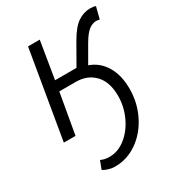

<svg xmlns="http://www.w3.org/2000/svg" viewBox="-187 -654 922 1009"><g transform="rotate(-30 274.0 -149.0)"><path d="M143 224 162 174Q184 185 215 185Q268 185 314 147.5Q360 110 386.5 51Q413 -8 413 -70Q413 -155 370 -200Q327 -245 258 -245H157L114 0H43L133 -532H204L167 -307H297L368 -431Q405 -495 440 -518.5Q475 -542 515 -542Q535 -542 548 -537L530 -466Q512 -469 511 -469Q487 -469 465 -452.5Q443 -436 417 -392L357 -288Q417 -267 450.5 -211Q484 -155 484 -73Q484 11 448 84Q412 157 350 200.5Q288 244 214 244Q197 244 177 238.5Q157 233 143 224Z"/></g></svg>

Font: Nebula Sans Book
Style: Regular
Weight: 400
Italic angle: -9°
Designer: Paul D. Hunt for Adobe (as Source Sans)
Foundry: Nebula Entertainment & Broadcasting LLC
Version: Version 1.010